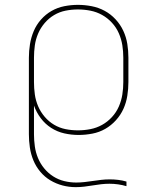

<svg xmlns="http://www.w3.org/2000/svg" viewBox="-20 -548 640 791"><path d="M292 223Q264 223 237.5 216Q211 209 187.5 195Q164 181 146 159.5Q128 138 117.5 112.5Q107 87 103 59.5Q99 32 99 5V-310Q99 -338 103.5 -366Q108 -394 119 -420Q130 -446 149 -467.5Q168 -489 192.5 -503Q217 -517 245 -522.5Q273 -528 301 -528Q329 -528 357.5 -522.5Q386 -517 411 -503.5Q436 -490 456 -468.5Q476 -447 488 -421Q500 -395 504.5 -367Q509 -339 509 -310V-210Q509 -182 504.5 -153.5Q500 -125 488.5 -99.5Q477 -74 457.5 -52.5Q438 -31 413.5 -17Q389 -3 360.5 2.5Q332 8 304 8Q274 8 245 1.5Q216 -5 191 -21Q166 -37 148 -61Q130 -85 120 -113V5Q120 30 123.5 55Q127 80 136.5 103Q146 126 162 145.5Q178 165 199 178.5Q220 192 244.5 198Q269 204 294 204Q311 204 328.5 202Q346 200 363 197.5Q380 195 397 193Q414 191 432 191Q449 191 466.5 193Q484 195 501 200V219Q484 214 466.5 211.5Q449 209 431 209Q414 209 396.5 211Q379 213 361.5 216Q344 219 326.5 221Q309 223 292 223ZM301 -11Q327 -11 352.5 -16Q378 -21 400.5 -33.5Q423 -46 441 -65.5Q459 -85 469.5 -109Q480 -133 484 -158.5Q488 -184 488 -210V-310Q488 -336 484 -361.5Q480 -387 469.5 -411Q459 -435 441 -454.5Q423 -474 400.5 -486.5Q378 -499 352.5 -504Q327 -509 301 -509Q275 -509 250 -504Q225 -499 203 -486Q181 -473 164 -453Q147 -433 137 -409.5Q127 -386 123.5 -361Q120 -336 120 -310V-210Q120 -184 123.5 -159Q127 -134 137 -110.5Q147 -87 164 -67Q181 -47 203 -34Q225 -21 250 -16Q275 -11 301 -11Z"/></svg>

Font: Iosevka SS04 Thin Extended
Style: Regular
Weight: 100
Width: 7
Monospace: yes
Designer: Belleve Invis
Foundry: Belleve Invis
Version: Version 19.0.0; ttfautohint (v1.8.4)